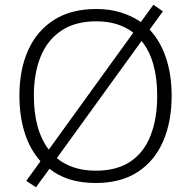

<svg xmlns="http://www.w3.org/2000/svg" viewBox="-20 -763 808 811"><path d="M705 -358Q705 -249 669 -166Q633 -83 561.5 -36.5Q490 10 384 10Q264 10 189 -50L132 28L91 1L151 -82Q107 -131 84.5 -201.5Q62 -272 62 -359Q62 -468 98.5 -550Q135 -632 207.5 -678.5Q280 -725 387 -725Q443 -725 490 -710.5Q537 -696 575 -670L628 -743L668 -715L612 -638Q657 -590 681 -519Q705 -448 705 -358ZM123 -359Q123 -288 138.5 -230.5Q154 -173 186 -131L543 -625Q481 -673 387 -673Q298 -673 239 -633.5Q180 -594 151.5 -523.5Q123 -453 123 -359ZM644 -358Q644 -509 578 -590L220 -95Q250 -70 291.5 -56Q333 -42 384 -42Q474 -42 531.5 -81Q589 -120 616.5 -191.5Q644 -263 644 -358Z"/></svg>

Font: Noto Sans Lao Looped Light
Style: Regular
Weight: 300
Designer: Mark Frömberg, Ben Mitchell
Foundry: The Fontpad Ltd
Version: Version 1.002; ttfautohint (v1.8.4.7-5d5b)